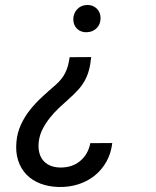

<svg xmlns="http://www.w3.org/2000/svg" viewBox="-20 -558 627 770"><path d="M345.7 -329.1Q342.8 -298.3 336.4 -275.6Q330.1 -252.9 319.3 -233.6Q308.6 -214.4 292.5 -196.8Q276.4 -179.2 253.9 -159.2Q235.4 -143.1 215.8 -124.5Q196.3 -106 179.7 -85Q163.1 -64 151.1 -40.8Q139.2 -17.6 135.7 8.3Q132.8 31.2 136.7 50.3Q140.6 69.3 151.4 83.3Q162.1 97.2 179.4 105.2Q196.8 113.3 220.7 113.8Q268.1 114.7 300.5 88.4Q333 62 342.3 16.1L430.2 15.6Q425.3 57.6 406.5 90.8Q387.7 124 359.1 146.7Q330.6 169.4 293.7 181.2Q256.8 192.9 215.3 191.9Q174.8 190.9 141.8 178.2Q108.9 165.5 86.2 142.1Q63.5 118.7 52.7 85.4Q42 52.2 45.9 10.7Q49.3 -26.4 64 -58.1Q78.6 -89.8 100.3 -117.2Q122.1 -144.5 148.4 -168.9Q174.8 -193.4 201.2 -215.8Q215.3 -228 225.3 -240.5Q235.4 -252.9 241.9 -266.4Q248.5 -279.8 252.7 -295.2Q256.8 -310.5 259.3 -328.6ZM273.9 -481Q274.4 -504.9 289.6 -521Q304.7 -537.1 329.1 -538.1Q353 -538.6 368.4 -523.2Q383.8 -507.8 383.3 -483.9Q382.8 -460 367.4 -444.8Q352.1 -429.7 328.1 -428.7Q316.4 -428.2 306.4 -431.9Q296.4 -435.5 289.1 -442.6Q281.7 -449.7 277.8 -459.5Q273.9 -469.2 273.9 -481Z"/></svg>

Font: TypoPRO Roboto Mono
Style: Italic
Weight: 400
Designer: Google
Version: Version 2.000986; 2015; ttfautohint (v1.3)